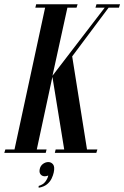

<svg xmlns="http://www.w3.org/2000/svg" viewBox="-86 -719 584 903"><path d="M-65.8 0 -60.8 -16H-17.8L126.2 -683H80.2L84.2 -699H279L274 -683H231L160.8 -362.8L406.5 -683H363L367.8 -699H478.5L473.5 -683H424.8L253.5 -453.8L323.2 -16H372L367 0H171.8L175.8 -16H216L160.5 -357.5L87 -16H133L129 0ZM141 106.6Q121.2 114.4 109 105.2Q96.8 96 100.7 76.9Q104 60.7 116.1 51.9Q128.2 43.2 141.1 43.2Q155.1 43.2 163.8 54.5Q172.5 65.8 166.6 92.7Q163.8 105.6 156.7 120.7Q149.5 135.8 135 147.8Q120.4 159.7 95.9 164L95.7 155.6Q117.3 149.2 127.9 134.6Q138.4 119.9 141 106.6Z"/></svg>

Font: Emberly Black
Style: Italic
Weight: 900
Italic angle: -12°
Designer: Rajesh Rajput
Foundry: Rajesh Rajput
Version: Version 1.000